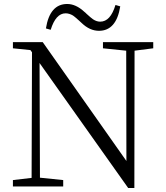

<svg xmlns="http://www.w3.org/2000/svg" viewBox="-20 -938 833 966"><path d="M656 8 657 -683 751 -695V-726H498V-695L615 -683L616 -128L195 -726H45V-695L133 -686L141 -675L139 -43L45 -32V0H298V-32L181 -44L179 -621L625 8ZM478 -783C536 -783 572 -824 585 -906L561 -913C544 -857 519 -829 484 -829C472 -829 460 -833 448 -841C441 -846 430 -855 416 -868C411 -873 408 -876 405 -878C376 -905 347 -918 318 -918C260 -918 224 -877 211 -795L235 -788C252 -843 277 -871 310 -871C323 -871 335 -867 347 -860C354 -855 364 -847 377 -835C383 -830 387 -826 390 -823C418 -796 447 -783 478 -783Z"/></svg>

Font: AllPunType Light
Style: Regular
Weight: 300
Version: 1.0